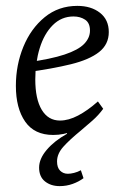

<svg xmlns="http://www.w3.org/2000/svg" viewBox="-20 -446 413 653"><path d="M183 187Q153 187 133 171Q113 155 113 124Q113 94 139 63.5Q165 33 208 9V-20L229 0Q213 6 196 9.5Q179 13 161 13Q97 13 65.5 -32.5Q34 -78 34 -154Q34 -225 59.5 -287Q85 -349 132 -387.5Q179 -426 243 -426Q290 -426 320 -402.5Q350 -379 350 -337Q350 -295 317 -269Q284 -243 221 -227.5Q158 -212 69 -200L73 -234Q153 -245 199.5 -260.5Q246 -276 266 -296.5Q286 -317 286 -342Q286 -368 269.5 -379Q253 -390 230 -390Q189 -390 159.5 -360.5Q130 -331 115 -282Q100 -233 100 -176Q100 -109 122 -72.5Q144 -36 184 -36Q213 -36 245.5 -53Q278 -70 313 -101L331 -76Q315 -54 294.5 -36Q274 -18 255 -2Q217 29 195.5 53Q174 77 174 103Q174 124 184.5 134.5Q195 145 211 145Q220 145 232 142Q244 139 255 133L264 160Q248 172 227 179.5Q206 187 183 187Z"/></svg>

Font: Rasa Light
Style: Italic
Weight: 300
Italic angle: -7.10001°
Designer: Anna Giedrys (Yrsa+Rasa design), David Brezina (Yrsa art-direction, Rasa art-direction, design)
Foundry: Rosetta Type Foundry
Version: Version 2.004